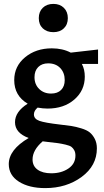

<svg xmlns="http://www.w3.org/2000/svg" viewBox="-20 -676 536 985"><path d="M254 -511Q220 -511 199.5 -530.5Q179 -550 179 -583Q179 -616 199.5 -636Q220 -656 254 -656Q287 -656 307.5 -636Q328 -616 328 -583Q328 -550 307.5 -530.5Q287 -511 254 -511ZM483 -422V-348H400Q415 -320 415 -283Q415 -212 361.5 -165.5Q308 -119 224 -119Q200 -119 173 -124Q154 -108 154 -89Q154 -66 182 -56Q210 -46 288 -37Q325 -33 347 -29.5Q369 -26 397 -17.5Q425 -9 440 3Q455 15 466 36Q477 57 477 85Q477 174 399 231.5Q321 289 212 289Q129 289 77 256Q25 223 25 166Q25 92 127 32Q57 6 57 -49Q57 -103 122 -144Q53 -185 53 -265Q53 -336 108.5 -382Q164 -428 246 -428Q301 -428 343 -406ZM242 -196Q275 -196 293.5 -214.5Q312 -233 312 -265Q312 -303 289 -327Q266 -351 227 -351Q195 -351 176 -332Q157 -313 157 -280Q157 -243 181 -219.5Q205 -196 242 -196ZM367 122Q367 106 361 95Q355 84 346.5 77.5Q338 71 316.5 66Q295 61 278 58.5Q261 56 223 52L199 49Q147 94 147 142Q147 176 173 194.5Q199 213 243 213Q295 213 331 188.5Q367 164 367 122Z"/></svg>

Font: EauTest
Style: Bold
Weight: 700
Designer: Christian Thalmann (Catharsis Fonts)
Version: Version 0.001;PS 000.001;hotconv 1.0.88;makeotf.lib2.5.64775